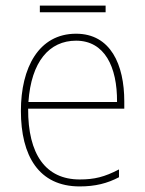

<svg xmlns="http://www.w3.org/2000/svg" viewBox="-20 -659 521 689"><path d="M359 -639H123V-615H359ZM253 -538C119 -538 55 -416 55 -261C55 -100 119 10 266 10C322 10 365 -1 407 -23V-51C355 -24 319 -15 266 -15C144 -15 80 -105 81 -269H426V-295C426 -427 377 -538 253 -538ZM253 -513C355 -513 401 -420 400 -293H82C92 -438 157 -513 253 -513Z"/></svg>

Font: Noto Sans Arabic SemCond Thin
Style: Regular
Weight: 100
Width: 4
Designer: Monotype Design Team, Nadine Chahine, Nizar Qandah and Khaled Hosny
Foundry: Monotype Imaging Inc.
Version: Version 2.012